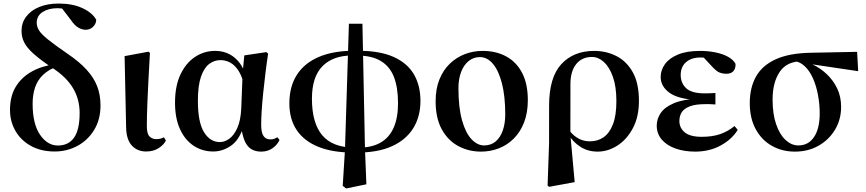

<svg xmlns="http://www.w3.org/2000/svg" viewBox="-20 -839 4883 1083"><path d="M288.5 15.5Q211.1 15.5 154.4 -16Q97.7 -47.4 67 -100.8Q36.4 -154.2 36.4 -219Q36.4 -295.8 68.7 -349.3Q101.1 -402.8 158.3 -434.9Q215.5 -467 289.1 -476.6V-487.7L306.7 -465.6Q254.1 -447.1 222.6 -416.6Q191.1 -386.1 177.6 -345Q164 -303.9 164 -253.5Q164 -140.4 205.6 -79.3Q247.1 -18.2 306.7 -18.2Q366.5 -18.2 397.9 -62.9Q429.2 -107.6 429.2 -201.4Q429.2 -279.5 391.8 -341.9Q354.4 -404.3 278.5 -453.9Q207.8 -501.2 169.5 -535.6Q131.2 -570 116.3 -600.1Q101.4 -630.2 101.4 -664.2Q101.4 -710.4 127.7 -745.2Q154 -780.1 201 -799.5Q247.9 -819 311.2 -819Q390 -819 445.8 -792.8Q501.6 -766.6 522.9 -727.4Q522.1 -704.8 505.2 -688Q488.3 -671.1 462.8 -671.1Q441.8 -671.1 420.6 -684Q399.4 -696.9 379.5 -726.8L323.1 -800.4L383.3 -795.1L386.1 -770.4Q371.2 -780.2 350.5 -786.5Q329.8 -792.7 304.5 -792.7Q253.6 -792.7 220.4 -771.3Q187.1 -749.8 187.1 -710.3Q187.1 -688.7 200.2 -667.5Q213.3 -646.4 250.4 -616.4Q287.4 -586.4 359.5 -536.9Q427.3 -491 468.4 -445.9Q509.4 -400.9 528.2 -352.3Q546.9 -303.6 546.9 -244.2Q546.9 -164.9 511.2 -106.3Q475.5 -47.7 416.7 -16.1Q357.8 15.5 288.5 15.5Z M804.8 15.5Q754.4 15.5 723.6 -18.1Q692.9 -51.7 691.4 -119.2L682.8 -522.4L817.5 -547.4L825.7 -540.7Q820.3 -445.9 816.9 -378.9Q813.6 -311.9 811.6 -265.3Q809.6 -218.6 808.9 -185.7Q808.3 -152.8 808.3 -126.4Q808.3 -84 823.6 -69.1Q838.9 -54.2 861.5 -54.2Q875.7 -54.2 886 -57.2Q896.3 -60.2 904.8 -64.5L915.7 -46.8Q906 -24.2 876.4 -4.4Q846.8 15.5 804.8 15.5Z M1183.3 15.5Q1120.6 15.5 1071.7 -17.2Q1022.7 -49.9 995 -111.3Q967.2 -172.8 967.2 -259.4Q967.2 -354.6 998.3 -419.6Q1029.3 -484.6 1080.6 -518.3Q1131.8 -551.9 1193.1 -551.9Q1262.7 -551.9 1310.5 -507.5Q1358.3 -463.2 1373 -381.8H1379.5L1358.2 -353.7Q1346.2 -407.4 1325.7 -439.4Q1305.2 -471.4 1279 -485.7Q1252.8 -499.9 1223.4 -499.9Q1188.7 -499.9 1159.8 -478.2Q1131 -456.5 1113.6 -406.1Q1096.2 -355.7 1096.2 -269.8Q1096.2 -149.6 1130.6 -93.6Q1165.1 -37.6 1220.5 -37.6Q1247.2 -37.6 1273.6 -56.6Q1299.9 -75.6 1318.7 -117.3Q1337.5 -159.1 1340.8 -227.4L1348.6 -428L1358.1 -526.6L1482.4 -545L1492.4 -536.5Q1483.9 -481.4 1477.1 -424.9Q1470.2 -368.4 1464.7 -315.4Q1459.2 -262.4 1456.2 -216.4Q1453.2 -170.4 1453.2 -135.4Q1453.2 -91.4 1466.2 -72.1Q1479.2 -52.7 1504.7 -52.7Q1517.9 -52.7 1527.2 -56.3Q1536.5 -60 1545 -64.5L1556.7 -49.4Q1544 -21.7 1517 -2.7Q1490 16.2 1453.5 16.2Q1402.9 16.2 1376.1 -17.1Q1349.3 -50.5 1340.4 -127.3L1355.4 -128.7Q1329.2 -48.4 1282 -16.4Q1234.8 15.5 1183.3 15.5Z M1913.2 209.3 1925.8 6.8 1948.1 -705.3H2024.3L2038.7 1.5L2046.6 200.6L1932.3 224.1ZM1972 21.6Q1857.1 21.6 1776.7 -10.4Q1696.4 -42.4 1654.3 -104.3Q1612.2 -166.2 1612.2 -255.8Q1612.2 -351.5 1655 -417.6Q1697.8 -483.7 1779.2 -518.2Q1860.5 -552.7 1976.7 -552.7L1967.1 -526Q1857.9 -526 1798.7 -465.5Q1739.5 -404.9 1739.5 -282.5Q1739.5 -144.8 1798 -75.6Q1856.5 -6.5 1980.5 -6.5ZM1995.8 21.6 2004.8 -6.5Q2077.5 -6.5 2126.5 -34.6Q2175.5 -62.6 2200.3 -118.4Q2225.1 -174.2 2225.1 -256.9Q2225.1 -346.2 2201.7 -405.7Q2178.2 -465.3 2126.7 -495.7Q2075.1 -526 1991.4 -526L2000.7 -552.7Q2122.4 -552.7 2199.8 -518.1Q2277.2 -483.5 2314.4 -420.2Q2351.6 -356.8 2351.6 -270.2Q2351.6 -180.6 2310.4 -114.9Q2269.2 -49.3 2190.1 -13.9Q2110.9 21.6 1995.8 21.6Z M2693.2 16.2Q2623.5 16.2 2565.1 -15.1Q2506.6 -46.4 2471.9 -109.5Q2437.2 -172.7 2437.2 -267.9Q2437.2 -337.8 2458.5 -390.7Q2479.7 -443.6 2516.8 -479.3Q2553.8 -515 2601.5 -533.5Q2649.2 -551.9 2702.6 -551.9Q2777.8 -551.9 2835.3 -520.8Q2892.7 -489.7 2925 -428Q2957.3 -366.2 2957.3 -274.3Q2957.3 -202.9 2936.1 -148.4Q2914.8 -94 2877.9 -57.2Q2841 -20.5 2793.4 -2.1Q2745.8 16.2 2693.2 16.2ZM2710.4 -18.7Q2749.5 -18.7 2775.8 -41Q2802.1 -63.3 2816 -103.1Q2829.9 -142.8 2829.9 -193.3Q2829.9 -296.1 2811.3 -368.4Q2792.8 -440.6 2760.6 -478.8Q2728.5 -517 2687.1 -517Q2651.5 -517 2623.9 -495.1Q2596.3 -473.2 2581.1 -433.5Q2565.9 -393.7 2565.9 -341.7Q2565.9 -231.8 2586.3 -160.1Q2606.6 -88.3 2639.8 -53.5Q2673 -18.7 2710.4 -18.7Z M3068.7 208.4 3077.1 -31.5 3077.3 -243.1Q3077.3 -402.7 3146.4 -477.3Q3215.4 -551.9 3331.5 -551.9Q3399.7 -551.9 3457.1 -522.7Q3514.6 -493.4 3549.3 -431.4Q3584 -369.4 3584 -270Q3584 -180.9 3550.2 -116.7Q3516.3 -52.5 3463 -18.2Q3409.6 16.2 3351 16.2Q3295.4 16.2 3252.7 -11.6Q3209.9 -39.4 3183.9 -84.8H3179.5L3195.4 -98.6Q3215.6 -72.5 3244 -57.2Q3272.3 -41.8 3307.5 -41.8Q3351.8 -41.8 3385.1 -65.2Q3418.4 -88.6 3437.6 -138.6Q3456.8 -188.7 3456.8 -268.3Q3456.8 -350.3 3437.1 -405.7Q3417.4 -461.1 3386.2 -489.4Q3355.1 -517.7 3319 -517.7Q3263 -517.7 3230.8 -478.3Q3198.6 -438.9 3197.6 -369.3L3197.3 -86.8L3197.7 -74.4L3221.6 188.3L3078.2 214.7Z M3900.9 16.2Q3839.5 16.2 3790.4 -1.2Q3741.4 -18.5 3712.9 -51.5Q3684.4 -84.5 3684.4 -130.8Q3684.4 -168.4 3707 -201.7Q3729.6 -235 3781.8 -257.1Q3834 -279.1 3922.4 -283.1V-274.3Q3807.6 -278.8 3757.1 -315.2Q3706.6 -351.5 3706.6 -404.7Q3706.6 -443.9 3730.9 -477.5Q3755.2 -511 3804.6 -531.5Q3854.1 -551.9 3929 -551.9Q3973 -551.9 4013.7 -543.9Q4054.5 -535.8 4084.9 -519.6Q4115.3 -503.3 4128.7 -479.2Q4130.2 -452.9 4116.8 -437.9Q4103.4 -422.9 4078.1 -422.9Q4056.6 -422.9 4038.6 -429.9Q4020.7 -436.8 3994.2 -466.1L3931.2 -533.9L3992.5 -534.8L4014.7 -509.1Q3987.5 -511.9 3968.4 -513.3Q3949.2 -514.7 3931.4 -514.7Q3879.6 -514.7 3849.6 -488.3Q3819.6 -461.8 3819.6 -416.3Q3819.6 -370.3 3850.5 -341.3Q3881.5 -312.4 3954.1 -312.4Q3968.8 -312.4 3982.7 -312.9Q3996.7 -313.4 4015.4 -314.4V-249.8Q3992.3 -251.6 3980.5 -251.6Q3968.7 -251.6 3959.3 -251.6Q3902.7 -251.6 3870.6 -239.1Q3838.6 -226.7 3825.3 -205.6Q3812.1 -184.5 3812.1 -156.2Q3812.1 -117.7 3842.4 -92.5Q3872.7 -67.3 3938.1 -67.3Q3998.3 -67.3 4042 -82.4Q4085.6 -97.5 4123.2 -127.9L4141.3 -106.5Q4108.7 -53.4 4045.5 -18.6Q3982.3 16.2 3900.9 16.2Z M4463.5 16.2Q4391.9 16.2 4334.1 -16.3Q4276.3 -48.7 4242.8 -110.2Q4209.2 -171.8 4209.2 -257.1Q4209.2 -344.6 4244.4 -407.2Q4279.5 -469.7 4355 -504.3Q4430.4 -538.9 4551.5 -541.4L4814.6 -546.6L4820.7 -437.5L4532.8 -480.3L4505.9 -493.5Q4418.8 -494 4378.4 -434.2Q4337.9 -374.4 4337.9 -277.8Q4337.9 -194.4 4358.4 -136.5Q4378.8 -78.6 4412 -48.6Q4445.1 -18.7 4483.2 -18.7Q4540.3 -18.7 4572 -66.6Q4603.7 -114.5 4603.7 -199.6Q4603.7 -251.2 4594.1 -302.6Q4584.6 -354.1 4565.8 -396.8Q4547 -439.5 4518.4 -466.3Q4489.8 -493.2 4452.2 -495.5L4473.9 -504.5Q4519.2 -496.4 4563.6 -475.4Q4608 -454.4 4644.1 -420.2Q4680.3 -385.9 4702.4 -339.8Q4724.4 -293.6 4724.4 -235.7Q4724.4 -165.4 4690.5 -108.2Q4656.5 -51.1 4597.8 -17.5Q4539.1 16.2 4463.5 16.2Z"/></svg>

Font: Noto Serif TC
Style: Regular
Weight: 200
Designer: Ryoko NISHIZUKA 西塚涼子 (kana & ideographs); Frank Grießhammer (Latin, Greek & Cyrillic); Wenlong ZHANG 张文龙 (bopomofo); San
Foundry: Adobe
Version: Version 2.001;hotconv 1.1.0;makeotfexe 2.6.0